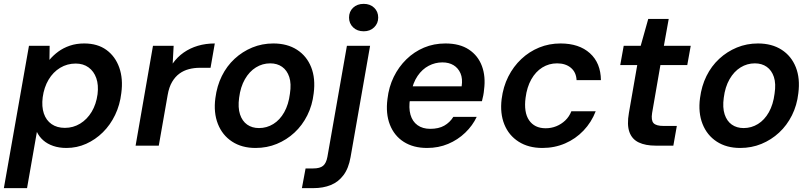

<svg xmlns="http://www.w3.org/2000/svg" viewBox="-35 -754 4204 994"><path d="M-15 220 115 -517H222L221 -444Q241 -468 267 -487Q293 -506 326.5 -517.5Q360 -529 401 -529Q470 -529 516 -495.5Q562 -462 582.5 -404Q603 -346 593 -272Q586 -211 561 -159Q536 -107 497.5 -69Q459 -31 411 -9.5Q363 12 309 12Q271 12 240.5 1.5Q210 -9 189 -27.5Q168 -46 156 -71L105 220ZM301 -92Q344 -92 380 -114Q416 -136 439.5 -175Q463 -214 470 -266Q476 -314 463.5 -349.5Q451 -385 423.5 -405Q396 -425 357 -425Q313 -425 276.5 -403Q240 -381 216.5 -341.5Q193 -302 186 -250Q180 -202 192 -166.5Q204 -131 232 -111.5Q260 -92 301 -92Z M667 0 757 -517H864L859 -425Q883 -459 916 -482Q949 -505 989.5 -517Q1030 -529 1077 -529L1055 -403H999Q970 -403 943 -396Q916 -389 894 -373Q872 -357 856 -330Q840 -303 833 -262L787 0Z M1288 12Q1217 12 1166.5 -21Q1116 -54 1093 -112.5Q1070 -171 1080 -246Q1088 -309 1113.5 -360.5Q1139 -412 1179.5 -449.5Q1220 -487 1271 -508Q1322 -529 1380 -529Q1452 -529 1502.5 -496.5Q1553 -464 1576 -406Q1599 -348 1589 -271Q1582 -209 1556 -157Q1530 -105 1489.5 -67.5Q1449 -30 1398 -9Q1347 12 1288 12ZM1306 -91Q1346 -91 1380 -112Q1414 -133 1436.5 -173Q1459 -213 1466 -269Q1474 -321 1462.5 -355.5Q1451 -390 1425.5 -408Q1400 -426 1364 -426Q1324 -426 1290 -405Q1256 -384 1233 -344Q1210 -304 1203 -248Q1196 -197 1207.5 -162Q1219 -127 1244.5 -109Q1270 -91 1306 -91Z M1528 220 1547 118H1587Q1621 118 1637.5 104.5Q1654 91 1660 58L1761 -517H1881L1780 59Q1770 117 1743.5 152.5Q1717 188 1677.5 204Q1638 220 1587 220ZM1848 -592Q1814 -592 1793 -612.5Q1772 -633 1772 -663Q1772 -694 1793 -714Q1814 -734 1848 -734Q1881 -734 1902 -714Q1923 -694 1923 -663Q1923 -633 1902 -612.5Q1881 -592 1848 -592Z M2176 12Q2105 12 2055.5 -19.5Q2006 -51 1983.5 -108.5Q1961 -166 1971 -242Q1978 -304 2003.5 -356Q2029 -408 2069 -447Q2109 -486 2160 -507.5Q2211 -529 2271 -529Q2345 -529 2392.5 -497.5Q2440 -466 2460 -412Q2480 -358 2471 -290Q2470 -276 2467 -260.5Q2464 -245 2460 -230H2054L2068 -307H2355Q2361 -347 2349 -374.5Q2337 -402 2313 -416.5Q2289 -431 2255 -431Q2218 -431 2184.5 -413.5Q2151 -396 2127 -361Q2103 -326 2093 -273L2088 -244Q2080 -196 2090 -160.5Q2100 -125 2126.5 -106Q2153 -87 2192 -87Q2236 -87 2265 -103.5Q2294 -120 2312 -149H2433Q2412 -104 2373.5 -67Q2335 -30 2285 -9Q2235 12 2176 12Z M2773 12Q2701 12 2650 -20.5Q2599 -53 2576 -110Q2553 -167 2562 -241Q2570 -305 2596.5 -357.5Q2623 -410 2664 -448.5Q2705 -487 2756.5 -508Q2808 -529 2867 -529Q2963 -529 3019 -478.5Q3075 -428 3076 -339H2950Q2948 -380 2920.5 -403Q2893 -426 2849 -426Q2807 -426 2772.5 -404.5Q2738 -383 2715.5 -343Q2693 -303 2686 -248Q2681 -211 2685.5 -181.5Q2690 -152 2704 -131.5Q2718 -111 2739.5 -100.5Q2761 -90 2790 -90Q2819 -90 2845 -100.5Q2871 -111 2891.5 -130.5Q2912 -150 2923 -178H3049Q3027 -121 2986 -78Q2945 -35 2890.5 -11.5Q2836 12 2773 12Z M3359 0Q3307 0 3272 -16.5Q3237 -33 3223.5 -70.5Q3210 -108 3221 -170L3264 -417H3176L3194 -517H3282L3321 -656H3427L3402 -517H3541L3523 -417H3384L3341 -169Q3335 -131 3348.5 -116.5Q3362 -102 3400 -102H3469L3451 0Z M3797 12Q3726 12 3675.5 -21Q3625 -54 3602 -112.5Q3579 -171 3589 -246Q3597 -309 3622.5 -360.5Q3648 -412 3688.5 -449.5Q3729 -487 3780 -508Q3831 -529 3889 -529Q3961 -529 4011.5 -496.5Q4062 -464 4085 -406Q4108 -348 4098 -271Q4091 -209 4065 -157Q4039 -105 3998.5 -67.5Q3958 -30 3907 -9Q3856 12 3797 12ZM3815 -91Q3855 -91 3889 -112Q3923 -133 3945.5 -173Q3968 -213 3975 -269Q3983 -321 3971.5 -355.5Q3960 -390 3934.5 -408Q3909 -426 3873 -426Q3833 -426 3799 -405Q3765 -384 3742 -344Q3719 -304 3712 -248Q3705 -197 3716.5 -162Q3728 -127 3753.5 -109Q3779 -91 3815 -91Z"/></svg>

Font: DM Sans 11pt SemiBold
Style: Italic
Weight: 600
Italic angle: -10°
Version: Version 4.004;gftools[0.9.30]